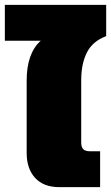

<svg xmlns="http://www.w3.org/2000/svg" viewBox="-50 -772 458 792"><path d="M60 -141V-439Q60 -552 118 -604H-30V-752H388V-623Q332 -602 308.5 -555.5Q285 -509 285 -441V-184Q285 -165 293.5 -156.5Q302 -148 322 -148H363V0H195Q130 0 95 -38Q60 -76 60 -141Z"/></svg>

Font: Prompt Black
Style: Regular
Weight: 900
Designer: Katatrad Team
Foundry: CadsonDemak
Version: Version 1.001